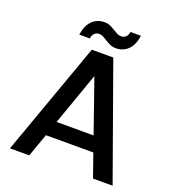

<svg xmlns="http://www.w3.org/2000/svg" viewBox="-153 -989 1004 1107"><g transform="rotate(20 348.5 -435.0)"><path d="M34.2 0 283.2 -695.8H415L664.1 0H543.9L494.1 -142.1H203.1L152.8 0ZM185.5 -752.9Q193.8 -811 223.9 -840.6Q253.9 -870.1 298.8 -870.1Q317.9 -870.1 331.8 -864Q345.7 -857.9 365.7 -846.2Q380.9 -836.4 391.4 -831.3Q401.9 -826.2 414.6 -826.2Q431.6 -826.2 443.1 -836.7Q454.6 -847.2 458 -868.2H522Q514.2 -810.1 483.9 -780.5Q453.6 -751 408.7 -751Q389.6 -751 374.8 -757.6Q359.9 -764.2 341.8 -775.9Q323.7 -787.1 314.2 -791.5Q304.7 -795.9 293 -795.9Q275.9 -795.9 264.4 -784.9Q252.9 -773.9 250 -752.9ZM234.9 -234.9H461.9L349.1 -558.1Z"/></g></svg>

Font: Poppins Medium
Style: Regular
Weight: 500
Designer: Ninad Kale (Devanagari), Jonny Pinhorn (Latin)
Foundry: Indian Type Foundry
Version: 4.004